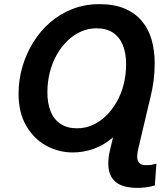

<svg xmlns="http://www.w3.org/2000/svg" viewBox="-20 -729 805 936"><path d="M652.5 187Q577.2 187 542.6 157Q508 127 508 69.8Q508 54.5 509.8 37.5Q511.5 20.5 516.5 1.8L531 -59.5Q485.5 -20.2 435.5 -3Q385.5 14.2 334.8 14.2Q265.8 14.2 205.4 -18.8Q145 -51.8 107.8 -115.8Q70.5 -179.8 70.5 -272.8Q70.5 -339.2 89 -403Q107.5 -466.8 141.8 -522.2Q176 -577.8 224.5 -619.8Q273 -661.8 333.5 -685.2Q394 -708.8 464 -708.8Q537.2 -708.8 588.4 -686.9Q639.5 -665 672 -626Q704.5 -587 719.4 -534.4Q734.2 -481.8 734.2 -420.5Q734.2 -378.2 728.9 -336.6Q723.5 -295 713.2 -253.8L655 -8.2Q648.8 16.5 648.8 34Q648.8 55.8 659.8 66Q670.8 76.2 690.5 76.2Q708.2 76.2 717.9 74.8Q727.5 73.2 742.5 68.8L734.8 175Q711.8 182 689.1 184.5Q666.5 187 652.5 187ZM355.5 -103.5Q395 -103.5 431 -119.4Q467 -135.2 496.6 -164Q526.2 -192.8 548.5 -231.5Q570.8 -270.2 582.8 -317.4Q594.8 -364.5 594.8 -415.8Q594.8 -469.8 578.8 -509.1Q562.8 -548.5 530.8 -569.8Q498.8 -591 450.2 -591Q410.8 -591 374.8 -575.1Q338.8 -559.2 309.1 -530.5Q279.5 -501.8 257.2 -463Q235 -424.2 223 -377.2Q211 -330.2 211 -279Q211 -225 227 -185.5Q243 -146 275.5 -124.8Q308 -103.5 355.5 -103.5Z"/></svg>

Font: Ubuntu Sans
Style: Italic
Weight: 400
Italic angle: -13.5°
Designer: Dalton Maag Ltd
Foundry: Dalton Maag Ltd
Version: Version 1.006